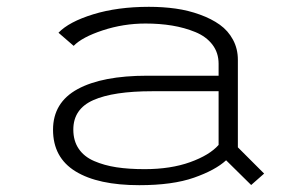

<svg xmlns="http://www.w3.org/2000/svg" viewBox="-20 -532 890 563"><path d="M416.5 -512Q458 -512 495.2 -506.8Q532.5 -501.5 566.2 -489.2Q600 -477 624.5 -459.5Q649 -442 663.2 -415.5Q677.5 -389 677.5 -356.5V-100L754.5 -23L716.5 10.5L643 -62Q611.5 -33 548.8 -11Q486 11 388.5 11Q267.5 11 201.5 -29.5Q135.5 -70 135.5 -151.5Q135.5 -231.5 207.8 -270.8Q280 -310 412 -310H621V-345Q621 -377.5 602.8 -401.2Q584.5 -425 552.8 -438Q521 -451 484.8 -457Q448.5 -463 406.5 -463Q342 -463 281.2 -443Q220.5 -423 196 -397.5L151.5 -436Q182 -468 253.2 -490Q324.5 -512 416.5 -512ZM404 -36Q480.5 -36 537.5 -56.5Q594.5 -77 621 -107V-264.5H426.5Q312.5 -264.5 253.8 -238.5Q195 -212.5 195 -152Q195 -119 210.8 -95.8Q226.5 -72.5 256 -59.8Q285.5 -47 321.5 -41.5Q357.5 -36 404 -36Z"/></svg>

Font: League Mono Wide UltraLight
Style: Regular
Weight: 200
Width: 8
Designer: Tyler Finck
Foundry: The League of Moveable Type / Tyler Finck
Version: Version 2.210